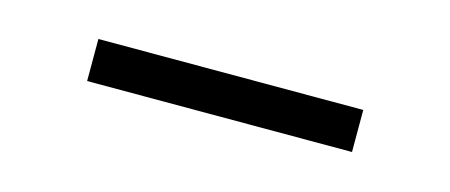

<svg xmlns="http://www.w3.org/2000/svg" viewBox="-23 -359 499 213"><g transform="rotate(15 226.5 -253.0)"><path d="M378.9 -229H74.7V-277.3H378.9Z"/></g></svg>

Font: Vazirmatn RD ExtraLight
Style: Regular
Weight: 200
Designer: Saber Rastikerdar
Foundry: Saber Rastikerdar
Version: Version 32.102